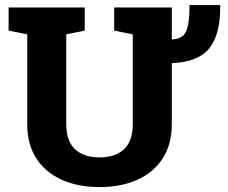

<svg xmlns="http://www.w3.org/2000/svg" viewBox="-20 -741 914 771"><path d="M379.9 10.3Q293 10.3 227.5 -19.3Q162.1 -48.8 125.7 -105.2Q89.4 -161.6 89.4 -242.2V-603L14.6 -618.2V-710.9H320.3V-618.2L246.1 -603V-242.2Q246.1 -174.8 281.2 -141.8Q316.4 -108.9 379.9 -108.9Q442.9 -108.9 478 -141.6Q513.2 -174.3 513.2 -242.2V-603L438.5 -618.2V-710.9H669.9V-582.5Q714.8 -584 728 -616.5Q741.2 -648.9 741.2 -720.7H864.3V-718.3Q865.7 -606.9 822.5 -549.6Q779.3 -492.2 669.9 -487.3V-242.2Q669.9 -161.6 633.5 -105.2Q597.2 -48.8 531.7 -19.3Q466.3 10.3 379.9 10.3Z"/></svg>

Font: Roboto Slab ExtraBold
Style: Regular
Weight: 800
Designer: Google
Version: Version 2.001; ttfautohint (v1.8.3)